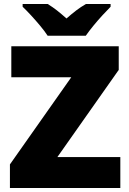

<svg xmlns="http://www.w3.org/2000/svg" viewBox="-20 -947 651 967"><path d="M586 0H30V-119L339 -558H37V-714H578V-595L269 -156H586ZM220 -767Q205 -790 182.5 -817Q160 -844 136.5 -869.5Q113 -895 94 -913V-927H220Q246 -911 267.5 -894Q289 -877 315 -854Q341 -877 364 -894.5Q387 -912 413 -927H537V-913Q520 -896 496.5 -870.5Q473 -845 450.5 -817.5Q428 -790 412 -767Z"/></svg>

Font: Noto Sans Cham Black
Style: Regular
Weight: 900
Version: Version 2.002